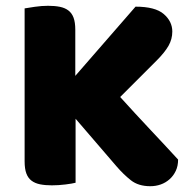

<svg xmlns="http://www.w3.org/2000/svg" viewBox="-20 -635 655 663"><path d="M241 -225V-4Q230 -1 206 2Q182 5 159 5Q136 5 118.5 1.5Q101 -2 89 -11Q77 -20 71 -36Q65 -52 65 -78V-606Q76 -608 100 -611.5Q124 -615 146 -615Q169 -615 186.5 -611.5Q204 -608 216 -599Q228 -590 234 -574Q240 -558 240 -532V-373L448 -612Q516 -612 545.5 -586.5Q575 -561 575 -526Q575 -500 562 -477Q549 -454 520 -425L395 -300Q420 -272 447.5 -242.5Q475 -213 501.5 -184.5Q528 -156 552.5 -130Q577 -104 595 -84Q595 -62 587 -45Q579 -28 565.5 -16Q552 -4 535 2Q518 8 499 8Q458 8 432 -12.5Q406 -33 382 -61Z"/></svg>

Font: Baloo Tammudu
Style: Regular
Weight: 400
Designer: Omkar Shende and Ek Type
Foundry: Ek Type
Version: Version 1.443;PS 1.000;hotconv 16.6.51;makeotf.lib2.5.65220;